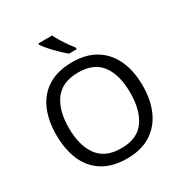

<svg xmlns="http://www.w3.org/2000/svg" viewBox="-214 -1103 1208 1271"><g transform="rotate(-30 390.5 -467.0)"><path d="M720 -358Q720 -247 682.5 -164.5Q645 -82 572 -36Q499 10 391 10Q280 10 206.5 -36Q133 -82 97 -165Q61 -248 61 -359Q61 -469 97 -551Q133 -633 206.5 -679Q280 -725 392 -725Q499 -725 572 -679.5Q645 -634 682.5 -551.5Q720 -469 720 -358ZM156 -358Q156 -223 213 -145.5Q270 -68 391 -68Q513 -68 569 -145.5Q625 -223 625 -358Q625 -493 569 -569.5Q513 -646 392 -646Q271 -646 213.5 -569.5Q156 -493 156 -358ZM366 -944Q377 -922 393.5 -894.5Q410 -867 428.5 -841Q447 -815 462 -796V-784H403Q386 -798 365 -817.5Q344 -837 323.5 -858.5Q303 -880 286.5 -900Q270 -920 261 -934V-944Z"/></g></svg>

Font: Noto Sans Sundanese
Style: Regular
Weight: 400
Designer: Monotype Design Team (Regular), Sérgio L. Martins (other weights)
Foundry: Monotype Imaging Inc.
Version: Version 2.003